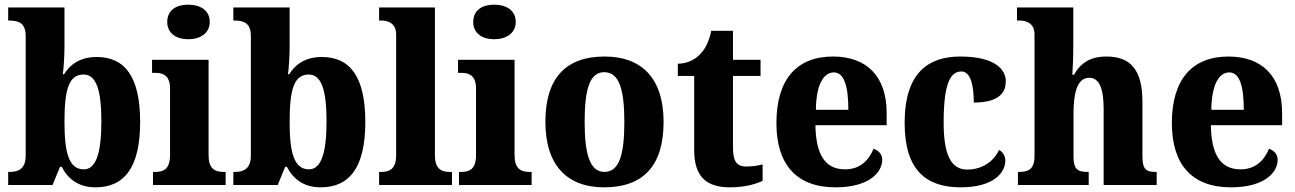

<svg xmlns="http://www.w3.org/2000/svg" viewBox="-20 -792 5545 822"><path d="M389 10C513 10 580 -76 580 -270C580 -463 515 -548 394 -548C323 -548 280 -516 254 -474H249C253 -504 256 -556 256 -593V-760H15V-704H20C59 -704 90 -694 90 -638V-126C90 -65 54 -56 21 -56H15V0H205L237 -78H244C271 -26 316 10 389 10ZM339 -67C274 -67 256 -140 256 -271C256 -407 274 -473 338 -473C392 -473 414 -407 414 -272C414 -140 392 -67 339 -67Z M786 -624C836 -624 878 -649 878 -698C878 -749 836 -772 786 -772C735 -772 696 -749 696 -698C696 -649 735 -624 786 -624ZM635 0H946V-56H936C899 -56 873 -71 873 -127V-536H631V-480H647C682 -480 708 -465 708 -413V-128C708 -71 683 -56 646 -56H635Z M1353 10C1477 10 1544 -76 1544 -270C1544 -463 1479 -548 1358 -548C1287 -548 1244 -516 1218 -474H1213C1217 -504 1220 -556 1220 -593V-760H979V-704H984C1023 -704 1054 -694 1054 -638V-126C1054 -65 1018 -56 985 -56H979V0H1169L1201 -78H1208C1235 -26 1280 10 1353 10ZM1303 -67C1238 -67 1220 -140 1220 -271C1220 -407 1238 -473 1302 -473C1356 -473 1378 -407 1378 -272C1378 -140 1356 -67 1303 -67Z M1603 0H1915V-56H1904C1868 -56 1842 -71 1842 -127V-760H1603V-704H1614C1634 -704 1676 -697 1676 -645V-127C1676 -71 1650 -56 1614 -56H1603Z M2096 -624C2146 -624 2188 -649 2188 -698C2188 -749 2146 -772 2096 -772C2045 -772 2006 -749 2006 -698C2006 -649 2045 -624 2096 -624ZM1945 0H2256V-56H2246C2209 -56 2183 -71 2183 -127V-536H1941V-480H1957C1992 -480 2018 -465 2018 -413V-128C2018 -71 1993 -56 1956 -56H1945Z M2566 10C2734 10 2821 -82 2821 -270C2821 -458 2726 -550 2569 -550C2402 -550 2315 -458 2315 -270C2315 -82 2410 10 2566 10ZM2568 -56C2506 -56 2483 -130 2483 -270C2483 -411 2505 -483 2567 -483C2630 -483 2653 -411 2653 -270C2653 -130 2631 -56 2568 -56Z M3105 10C3175 10 3223 -7 3245 -18V-88C3225 -83 3200 -79 3175 -79C3131 -79 3118 -105 3118 -163V-467H3236V-536H3118V-660H3025C3016 -616 3000 -584 2982 -565C2964 -544 2931 -520 2882 -519V-467H2952V-149C2952 -31 3009 10 3105 10Z M3557 10C3701 10 3757 -54 3757 -108C3757 -132 3741 -148 3720 -155C3699 -105 3662 -67 3598 -67C3516 -67 3473 -125 3471 -256H3776V-308C3776 -467 3689 -550 3546 -550C3392 -550 3304 -453 3304 -265C3304 -91 3387 10 3557 10ZM3612 -322H3473C3474 -426 3504 -482 3550 -482C3594 -482 3612 -423 3612 -322Z M4093 10C4234 10 4284 -53 4284 -104C4284 -123 4275 -141 4257 -150C4236 -103 4187 -66 4121 -66C4049 -66 4020 -134 4020 -267C4020 -436 4049 -486 4096 -486C4136 -486 4149 -424 4149 -353C4265 -353 4286 -402 4286 -444C4286 -500 4231 -550 4091 -550C3957 -550 3853 -483 3853 -266C3853 -59 3949 10 4093 10Z M4338 0H4641V-56H4637C4596 -56 4576 -65 4576 -121V-306C4576 -384 4588 -459 4643 -459C4688 -459 4705 -410 4705 -325V0H4932V-56H4929C4887 -56 4871 -65 4871 -126V-357C4871 -492 4821 -550 4717 -550C4638 -550 4601 -513 4578 -472H4571C4573 -499 4575 -550 4575 -599V-760H4334V-704H4347C4367 -704 4409 -697 4409 -645V-124C4409 -65 4380 -56 4343 -56H4338Z M5250 10C5394 10 5450 -54 5450 -108C5450 -132 5434 -148 5413 -155C5392 -105 5355 -67 5291 -67C5209 -67 5166 -125 5164 -256H5469V-308C5469 -467 5382 -550 5239 -550C5085 -550 4997 -453 4997 -265C4997 -91 5080 10 5250 10ZM5305 -322H5166C5167 -426 5197 -482 5243 -482C5287 -482 5305 -423 5305 -322Z"/></svg>

Font: Noto Serif Lao SemiCondensed ExtraBold
Style: Regular
Weight: 800
Width: 4
Designer: Monotype Design Team
Foundry: Monotype Imaging Inc.
Version: Version 2.003